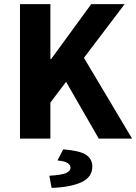

<svg xmlns="http://www.w3.org/2000/svg" viewBox="-20 -672 660 931"><path d="M76.9 0V-651.8H224.3V-385.5H227.9L422.2 -651.8H584.2L387 -391.6L620.4 0H458.8L300.4 -275.3L224.3 -174.7V0ZM230.2 239.1 219.3 180.1Q277.9 176.8 299.8 167.4Q321.7 158 321.7 140.9Q321.7 126.8 306.9 118Q292.1 109.1 258.6 106.1L286.7 52.1Q367.1 58.6 397.3 78.7Q427.6 98.7 427.6 135.6Q427.6 186.7 375.7 211.2Q323.8 235.7 230.2 239.1Z"/></svg>

Font: Source Sans 3
Style: Regular
Weight: 200
Designer: Paul D. Hunt
Foundry: Adobe
Version: Version 3.046;hotconv 1.0.118;makeotfexe 2.5.65603